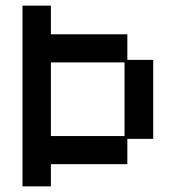

<svg xmlns="http://www.w3.org/2000/svg" viewBox="-20 -651 626 683"><path d="M60 12V-631H161V-529H433V-438H525V-157H433V-67H161V12ZM161 -167H423V-429H161Z"/></svg>

Font: Pixelify Sans
Style: Regular
Weight: 400
Designer: Stefie Justprince
Foundry: Typecalism Foundryline
Version: Version 1.000;February 13, 2025;FontCreator 15.0.0.3015 64-b